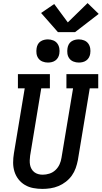

<svg xmlns="http://www.w3.org/2000/svg" viewBox="-20 -1215 659 1243"><path d="M255 8Q225 8 195.5 2.5Q166 -3 141.5 -17.5Q117 -32 99.5 -54.5Q82 -77 73.5 -104.5Q65 -132 65 -162Q65 -192 70 -222L140 -643H96V-735H303V-643H247L175 -207Q173 -192 172.5 -177Q172 -162 174.5 -148Q177 -134 184 -121.5Q191 -109 202 -100.5Q213 -92 227 -88Q241 -84 256 -84Q256 -84 256 -84Q256 -84 256 -84Q278 -84 300 -91Q322 -98 339 -114Q356 -130 365.5 -151Q375 -172 378 -193L453 -643H410V-735H616V-643H561L484 -178Q479 -152 470 -126.5Q461 -101 445 -78.5Q429 -56 406.5 -38.5Q384 -21 358.5 -10.5Q333 0 306.5 4Q280 8 255 8ZM490 -810Q472 -810 455.5 -816.5Q439 -823 429 -836.5Q419 -850 416.5 -867.5Q414 -885 417 -903Q419 -916 425 -927.5Q431 -939 442 -946.5Q453 -954 465.5 -957Q478 -960 490 -960Q508 -960 524.5 -953.5Q541 -947 551 -933.5Q561 -920 564 -902.5Q567 -885 564 -867Q562 -854 555.5 -842.5Q549 -831 538.5 -823.5Q528 -816 515.5 -813Q503 -810 490 -810ZM290 -810Q272 -810 255.5 -816.5Q239 -823 229 -836.5Q219 -850 216.5 -867.5Q214 -885 217 -903Q219 -916 225 -927.5Q231 -939 242 -946.5Q253 -954 265.5 -957Q278 -960 290 -960Q308 -960 324.5 -953.5Q341 -947 351 -933.5Q361 -920 364 -902.5Q367 -885 364 -867Q362 -854 355.5 -842.5Q349 -831 338.5 -823.5Q328 -816 315.5 -813Q303 -810 290 -810ZM355 -1007 246 -1131 331 -1189 419 -1070 547 -1195 619 -1125 466 -1007Z"/></svg>

Font: Iosevka Curly Slab SmBdEx
Style: Italic
Weight: 600
Width: 7
Italic angle: -9°
Monospace: yes
Designer: Belleve Invis
Foundry: Belleve Invis
Version: Version 11.1.0; ttfautohint (v1.8.3)